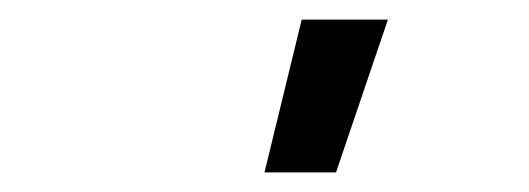

<svg xmlns="http://www.w3.org/2000/svg" viewBox="-20 -776 540 196"><path d="M250 -600 288 -756H376L323 -600Z"/></svg>

Font: Iosevka SS18 Medium
Style: Italic
Weight: 500
Italic angle: -9°
Monospace: yes
Designer: Belleve Invis
Foundry: Belleve Invis
Version: Version 25.1.1; ttfautohint (v1.8.4)